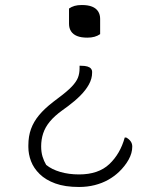

<svg xmlns="http://www.w3.org/2000/svg" viewBox="-20 -565 640 765"><path d="M255 -531Q265 -538 277 -541.5Q289 -545 306 -545Q331 -545 347 -538.5Q363 -532 371 -519.5Q379 -507 379 -490V-429Q369 -422 356.5 -418.5Q344 -415 328 -415Q303 -415 287 -421.5Q271 -428 263 -440.5Q255 -453 255 -470ZM295 180Q239 180 200.5 166Q162 152 138 128.5Q114 105 103.5 77Q93 49 93 21V14Q93 -22 103.5 -51Q114 -80 135.5 -106Q157 -132 192 -159L213 -175Q248 -201 266 -220Q284 -239 290.5 -255.5Q297 -272 297 -293V-303H303Q319 -303 328.5 -300Q338 -297 342.5 -291.5Q347 -286 347 -280V-275Q347 -252 334.5 -229Q322 -206 300 -184Q278 -162 251 -142L229 -126Q197 -103 178.5 -80.5Q160 -58 152 -33.5Q144 -9 144 18Q144 41 149.5 59Q155 77 164 92Q186 110 220 120Q254 130 295 130Q372 130 415.5 89Q459 48 477 -17H483Q494 -11 500.5 -2Q507 7 507 19Q507 45 492.5 71Q478 97 454 120Q435 138 411 151.5Q387 165 357.5 172.5Q328 180 295 180Z"/></svg>

Font: Recursive Monospace Casual Light
Style: Regular
Weight: 300
Version: Version 1.047